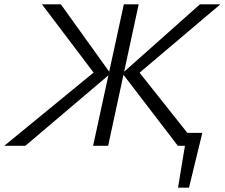

<svg xmlns="http://www.w3.org/2000/svg" viewBox="-44 -678 1045 893"><path d="M784 195 826 -60H897L835 195ZM-24 0 420 -364 409 -317 151 -658H239L470 -336L74 0ZM389 0 532 -658H601L459 0ZM783 0 525 -337 886 -658H981L578 -317L586 -364L875 0Z"/></svg>

Font: Ysabeau Infant
Style: Italic
Weight: 400
Italic angle: -12°
Designer: Christian Thalmann (Catharsis Fonts)
Version: Version 2.001;gftools[0.9.30]; featfreeze: ss01,ss02,lnum